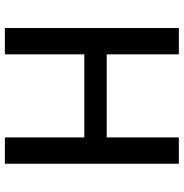

<svg xmlns="http://www.w3.org/2000/svg" viewBox="-3 -751 754 788"><g transform="rotate(90 374.0 -357.0)"><path d="M652 0V-714H544V-418H203V-714H95V0H203V-326H544V0Z"/></g></svg>

Font: Noto Sans Gujarati UI Medium
Style: Regular
Weight: 500
Designer: Jelle Bosma - Monotype Design Team, Universal Thirst
Foundry: Monotype Imaging Inc.
Version: Version 2.106